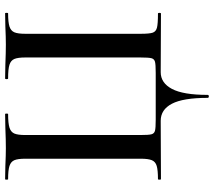

<svg xmlns="http://www.w3.org/2000/svg" viewBox="-64 -602 857 770"><g transform="rotate(-90 365.0 -216.5)"><path d="M266 -1 32 0Q30 0 30 -6Q30 -12 32 -12Q68 -12 85 -17Q102 -22 108 -36.5Q114 -51 114 -81V-544Q114 -574 108 -588Q102 -602 85 -607.5Q68 -613 32 -613Q30 -613 30 -619Q30 -625 32 -625L85 -624Q129 -622 156 -622Q189 -622 237 -624L293 -625Q295 -625 295 -619Q295 -613 293 -613Q256 -613 238.5 -607.5Q221 -602 215 -588Q209 -574 209 -544V-83Q209 -49 212 -38Q215 -27 226 -24Q237 -21 271 -21H458Q492 -21 503 -24Q514 -27 517 -38Q520 -49 520 -83V-544Q520 -574 514 -588Q508 -602 491 -607.5Q474 -613 436 -613Q433 -613 433 -619Q433 -625 436 -625L491 -624Q541 -622 572 -622Q600 -622 644 -624L697 -625Q699 -625 699 -619Q699 -613 697 -613Q661 -613 644 -607.5Q627 -602 621 -588Q615 -574 615 -544V-81Q615 -46 619.5 -33Q624 -20 639.5 -16Q655 -12 696 -12Q699 -12 699 -6Q699 0 696 0L461 -1Q418 -1 394 44Q370 89 370 187Q370 192 364 192Q358 192 358 187Q358 89 334.5 44Q311 -1 266 -1Z"/></g></svg>

Font: Cormorant Infant SemiBold
Style: Regular
Weight: 600
Designer: Christian Thalmann (Catharsis Fonts)
Foundry: Catharsis Fonts
Version: Version 4.000